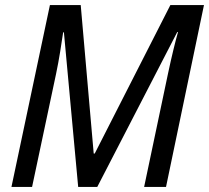

<svg xmlns="http://www.w3.org/2000/svg" viewBox="-20 -734 821 754"><path d="M25 0H106L200 -443C212 -499 222 -566 228 -607H231L287 0H362L676 -608H679C668 -569 654 -512 640 -446L546 0H632L781 -714H649L352 -131H348L297 -714H176Z"/></svg>

Font: Noto Sans SemiCondensed
Style: Italic
Weight: 400
Width: 4
Italic angle: -12°
Designer: Monotype Design Team
Foundry: Monotype Imaging Inc.
Version: Version 2.013